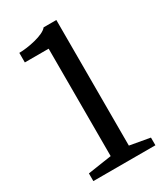

<svg xmlns="http://www.w3.org/2000/svg" viewBox="-183 -808 766 887"><g transform="rotate(-30 200.0 -365.0)"><path d="M45 -41V0H376V-41L269 -60V-730H201C180 -701 91 -684 45 -684V-633H172V-60Z"/></g></svg>

Font: Domine
Style: Regular
Weight: 400
Designer: Pablo Impallari, Rodrigo Fuenzalida, Brenda Gallo
Foundry: Pablo Impallari, Rodrigo Fuenzalida, Brenda Gallo
Version: Version 2.000